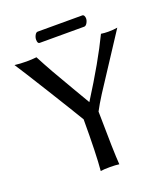

<svg xmlns="http://www.w3.org/2000/svg" viewBox="-143 -878 867 990"><g transform="rotate(-20 291.0 -383.5)"><path d="M333 -282.2Q335.4 -57.6 340.8 9.8Q322.3 6.8 290 6.8Q256.8 6.8 238.8 9.8Q247.1 -79.6 247.1 -271Q210.9 -331.5 123.3 -472.7Q35.6 -613.8 7.8 -655.8Q38.6 -651.9 73.2 -651.9Q100.6 -651.9 127.9 -654.8Q152.8 -606.9 179.4 -559.8Q206.1 -512.7 249 -439.9Q292 -367.2 305.2 -344.2Q420.4 -526.4 481.9 -654.8Q500.5 -651.9 522 -651.9Q548.8 -651.9 571.8 -655.8Q531.2 -592.8 470 -500Q408.7 -407.2 379.6 -361.6Q350.6 -315.9 333 -282.2ZM413.1 -718.8H168.9Q157.2 -718.8 157.2 -740.7Q157.2 -752.9 163.8 -764.9Q170.4 -776.9 179.2 -776.9H423.3Q430.2 -776.9 433.6 -770.3Q437 -763.7 437 -755.9Q437 -743.7 429.7 -731.2Q422.4 -718.8 413.1 -718.8Z"/></g></svg>

Font: Linear Smooth Low Contrast
Style: Regular
Weight: 500
Designer: Philipp H. Poll, Flanker
Foundry: Philipp H. Poll, reworked by Flanker
Version: Version 1.010 | FøM Fix